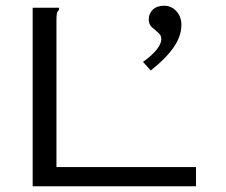

<svg xmlns="http://www.w3.org/2000/svg" viewBox="-20 -650 790 670"><path d="M506 -404 479 -434Q509 -455 526 -476Q543 -497 543 -514Q543 -527 532 -536Q521 -545 510 -555Q499 -565 499 -582Q499 -602 513 -616Q527 -630 553 -630Q578 -630 595.5 -611Q613 -592 613 -563Q613 -523 585 -483.5Q557 -444 506 -404ZM94 -623H186V-616Q180 -610 178.5 -603Q177 -596 177 -579V-67H664V0H94Z"/></svg>

Font: Inconsolata ExtraExpanded
Style: Regular
Weight: 400
Width: 8
Monospace: yes
Designer: Raph Levien, Cyreal, Brenton Simpson
Foundry: Raph Levien, Cyreal, Google
Version: Version 3.001; ttfautohint (v1.8.2.53-6de2)